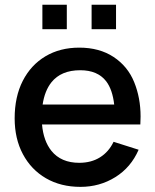

<svg xmlns="http://www.w3.org/2000/svg" viewBox="-20 -750 636 786"><path d="M355 -630.5V-730.5H455V-630.5ZM153.5 -630.5V-730.5H253.5V-630.5ZM309.5 15Q229 15 168.2 -20.2Q107.5 -55.5 73.8 -118.8Q40 -182 40 -265.5Q40 -354 73.2 -419Q106.5 -484 166 -519.5Q225.5 -555 304.5 -555Q387 -555 445 -516.8Q503 -478.5 529.2 -414Q555.5 -349.5 555.5 -273Q555.5 -257 554.5 -240.5H152Q158 -173 190.5 -132.5Q230 -83.5 304.5 -83.5Q353.5 -83.5 389.2 -105.8Q425 -128 445 -169.5L547.5 -137Q516 -64.5 452 -24.8Q388 15 309.5 15ZM447.5 -322Q440.5 -383.5 414.5 -417.5Q379.5 -462.5 308.5 -462.5Q230 -462.5 190.5 -413Q163 -378.5 154.5 -322Z"/></svg>

Font: Cns Manrope SemBd
Style: Regular
Weight: 600
Designer: Mikhail Sharanda
Foundry: Mikhail Sharanda
Version: Version 4.504